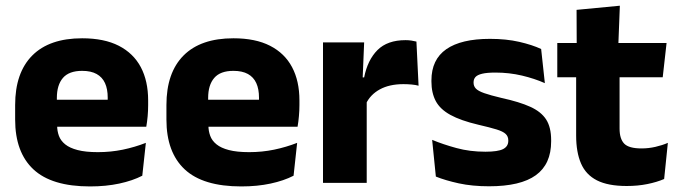

<svg xmlns="http://www.w3.org/2000/svg" viewBox="-20 -640 2372 672"><path d="M295 12.5Q161 12.5 97 -47.2Q33 -107 33 -221.5V-272.5Q33 -385.5 93 -445.8Q153 -506 267.5 -506Q344.5 -506 395.8 -479.8Q447 -453.5 472.8 -405Q498.5 -356.5 498.5 -288.5V-272Q498.5 -253 496.8 -233.2Q495 -213.5 492 -196.5H354Q356 -225.5 356.5 -251.2Q357 -277 357 -298Q357 -328.5 347.5 -349.2Q338 -370 318.2 -381Q298.5 -392 267.5 -392Q221.5 -392 200.2 -367.2Q179 -342.5 179 -297V-252L180 -235.5V-200.5Q180 -181.5 186.2 -164.5Q192.5 -147.5 208.2 -134.8Q224 -122 251.8 -114.8Q279.5 -107.5 322.5 -107.5Q368 -107.5 410 -116.2Q452 -125 490.5 -140L478 -25Q444 -7.5 397.5 2.5Q351 12.5 295 12.5ZM114 -196.5V-291H461V-196.5Z M824.5 12.5Q690.5 12.5 626.5 -47.2Q562.5 -107 562.5 -221.5V-272.5Q562.5 -385.5 622.5 -445.8Q682.5 -506 797 -506Q874 -506 925.2 -479.8Q976.5 -453.5 1002.2 -405Q1028 -356.5 1028 -288.5V-272Q1028 -253 1026.2 -233.2Q1024.5 -213.5 1021.5 -196.5H883.5Q885.5 -225.5 886 -251.2Q886.5 -277 886.5 -298Q886.5 -328.5 877 -349.2Q867.5 -370 847.8 -381Q828 -392 797 -392Q751 -392 729.8 -367.2Q708.5 -342.5 708.5 -297V-252L709.5 -235.5V-200.5Q709.5 -181.5 715.8 -164.5Q722 -147.5 737.8 -134.8Q753.5 -122 781.2 -114.8Q809 -107.5 852 -107.5Q897.5 -107.5 939.5 -116.2Q981.5 -125 1020 -140L1007.5 -25Q973.5 -7.5 927 2.5Q880.5 12.5 824.5 12.5ZM643.5 -196.5V-291H990.5V-196.5Z M1260.5 -276 1218.5 -369H1254.5Q1266.5 -430 1301.2 -464.8Q1336 -499.5 1399.5 -499.5Q1410.5 -499.5 1419.8 -498Q1429 -496.5 1437.5 -494.5L1445 -340Q1434.5 -343 1420.5 -344.2Q1406.5 -345.5 1392 -345.5Q1343 -345.5 1309.5 -327.2Q1276 -309 1260.5 -276ZM1110.5 0V-491.5H1254.5L1248 -334.5L1263.5 -332.5V0Z M1691.5 12Q1633 12 1586 1.8Q1539 -8.5 1505.5 -22L1492.5 -150.5Q1531 -134.5 1577.8 -121.8Q1624.5 -109 1679 -109Q1722.5 -109 1740.8 -118.2Q1759 -127.5 1759 -147V-149Q1759 -162.5 1749.8 -171.2Q1740.5 -180 1717.8 -187Q1695 -194 1654 -203.5Q1592.5 -218 1556.5 -237.8Q1520.5 -257.5 1505.2 -286.2Q1490 -315 1490 -354.5V-358.5Q1490 -431.5 1542 -467.8Q1594 -504 1695 -504Q1752 -504 1797.5 -493.5Q1843 -483 1874 -468.5L1887 -349Q1851 -365 1806.8 -375.5Q1762.5 -386 1714 -386Q1684.5 -386 1667.8 -382Q1651 -378 1644.2 -370.5Q1637.5 -363 1637.5 -352V-350.5Q1637.5 -338.5 1645.5 -330Q1653.5 -321.5 1674.8 -314Q1696 -306.5 1736 -297Q1798 -283.5 1836 -266.2Q1874 -249 1891.5 -221.8Q1909 -194.5 1909 -149.5V-145Q1909 -65.5 1855.5 -26.8Q1802 12 1691.5 12Z M2173.5 11Q2108 11 2069.2 -8.8Q2030.5 -28.5 2013.5 -68Q1996.5 -107.5 1996.5 -165.5V-440H2148.5V-190Q2148.5 -154 2164.8 -137.2Q2181 -120.5 2225.5 -120.5Q2250 -120.5 2274 -126Q2298 -131.5 2317.5 -140L2304.5 -13.5Q2279 -2.5 2245.8 4.2Q2212.5 11 2173.5 11ZM1930.5 -369.5V-489.5H2313L2299.5 -369.5ZM1998.5 -478.5 1998 -605.5 2149.5 -620 2144 -478.5Z"/></svg>

Font: Anek Gurmukhi Medium
Style: Bold
Weight: 700
Version: Version 1.003